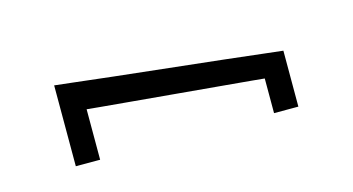

<svg xmlns="http://www.w3.org/2000/svg" viewBox="-33 -683 561 305"><g transform="rotate(-15 247.0 -530.5)"><path d="M430 -464H390Q390 -473.5 390 -480.8Q390 -488 390 -497Q390 -506 390 -521Q390 -521 390 -521Q390 -521 390 -521Q390 -521 369.2 -523Q348.5 -525 316 -527.8Q283.5 -530.5 247 -534Q210.5 -537.5 178 -540.2Q145.5 -543 124.8 -545Q104 -547 104 -547Q104 -547 104 -547Q104 -547 104 -547Q104 -526 104 -513Q104 -500 104 -491.8Q104 -483.5 104 -477.2Q104 -471 104 -464H64Q64 -468 64 -474Q64 -480 64 -489.2Q64 -498.5 64 -512.8Q64 -527 64 -547.5Q64 -568 64 -597Q64 -597 64 -597Q64 -597 64 -597Q64 -597 90.5 -594Q117 -591 158.5 -586.2Q200 -581.5 247 -576.5Q294 -571.5 335.5 -566.8Q377 -562 403.5 -559Q430 -556 430 -556Q430 -556 430 -556Q430 -556 430 -556Q430 -527.5 430 -510Q430 -492.5 430 -483.2Q430 -474 430 -470Q430 -466 430 -464Z"/></g></svg>

Font: Honk
Style: Regular
Weight: 400
Designer: Noopur Datye & Yesha Goshar
Foundry: Ek Type
Version: Version 1.000